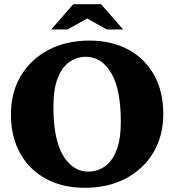

<svg xmlns="http://www.w3.org/2000/svg" viewBox="-20 -878 828 913"><path d="M405 -685Q511.5 -685 590.5 -642Q669.5 -599 713 -520.8Q756.5 -442.5 756.5 -336Q756.5 -231.5 709 -152.2Q661.5 -73 577.5 -29Q493.5 15 383.5 15Q277 15 198 -28Q119 -71 75.5 -149.5Q32 -228 32 -334Q32 -439 79.5 -518Q127 -597 211.2 -641Q295.5 -685 405 -685ZM399.5 -62Q443 -62 478 -86.2Q513 -110.5 533.8 -162.8Q554.5 -215 554.5 -298.5Q554.5 -455.5 508.2 -531.8Q462 -608 389 -608Q346 -608 310.8 -583.8Q275.5 -559.5 254.8 -507.5Q234 -455.5 234 -371.5Q234 -214.5 280.2 -138.2Q326.5 -62 399.5 -62ZM488 -738 394.5 -790 301 -738H223.5L328.5 -858H460.5L565.5 -738Z"/></svg>

Font: Newsreader Text ExtraBold
Style: Regular
Weight: 800
Designer: Hugues Gentile
Foundry: Production Type
Version: Version 1.001